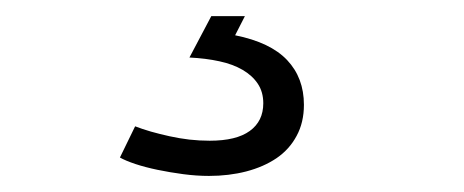

<svg xmlns="http://www.w3.org/2000/svg" viewBox="-20 -27 580 240"><path d="M359.9 104Q359.9 126 350.8 142.8Q341.8 159.7 325.7 170.7Q309.6 181.6 287.8 187.3Q266.1 192.9 241.2 192.9Q225.6 192.9 209 190.7Q192.4 188.5 177 185.3Q161.6 182.1 149.2 178Q136.7 173.8 129.9 169.9L148.9 130.9Q157.7 134.3 168.7 137.5Q179.7 140.6 191.9 143.3Q204.1 146 216.8 147.5Q229.5 148.9 242.2 148.9Q275.4 148.9 292.2 136.7Q309.1 124.5 309.1 102.1Q309.1 87.9 302.2 77.6Q295.4 67.4 283.2 60.3Q271 53.2 254.2 49.6Q237.3 45.9 216.8 44.9L244.1 -6.8H286.1L273.9 17.1Q317.9 25.9 338.9 48.1Q359.9 70.3 359.9 104Z"/></svg>

Font: Clear Sans Light
Style: Regular
Weight: 300
Foundry: Intel Corporation
Version: Version 1.00